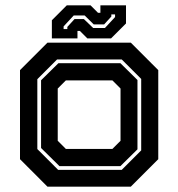

<svg xmlns="http://www.w3.org/2000/svg" viewBox="-20 -700 668 720"><path d="M158 0 55 -103V-437L158 -540H470.5L573.5 -437V-103L470.5 0ZM198 -63H436.5L509.5 -136V-404L436.5 -477H194L120 -403V-141ZM203 -77 134 -145V-399L199 -463H431.5L495.5 -400V-140L431.5 -77ZM227 -141.5H401.5L432 -172V-368L401.5 -398.5H227L196.5 -368V-172ZM174.5 -556V-624L230.5 -680H319.5L347.5 -652H356.5V-680H452.5V-612L396.5 -556H307.5L279.5 -584H270.5V-556ZM218.5 -591H232.5V-599L259.5 -628.5H294.5L329.5 -595H373.5L411.5 -636V-646H397.5V-638L370.5 -608.5H331.5L297.5 -642H256.5L218.5 -601Z"/></svg>

Font: Tourney
Style: Bold
Weight: 700
Designer: Tyler Finck
Foundry: Etcetera Type Co
Version: Version 1.015